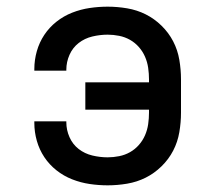

<svg xmlns="http://www.w3.org/2000/svg" viewBox="-20 -548 640 576"><path d="M303 8Q276 8 249 4Q222 0 196.5 -10Q171 -20 149.5 -37Q128 -54 113 -76.5Q98 -99 90.5 -125.5Q83 -152 83 -179V-184H179V-181Q179 -158 188.5 -136.5Q198 -115 216 -101Q234 -87 257 -81.5Q280 -76 303 -76Q320 -76 337.5 -79.5Q355 -83 370 -91.5Q385 -100 396.5 -113Q408 -126 415 -142Q422 -158 424.5 -175.5Q427 -193 427 -210V-219H236V-301H427V-310Q427 -327 424.5 -344.5Q422 -362 415 -378Q408 -394 396.5 -407Q385 -420 370 -428.5Q355 -437 337.5 -440.5Q320 -444 303 -444Q280 -444 257 -438.5Q234 -433 216 -419Q198 -405 188.5 -383.5Q179 -362 179 -339V-336H83V-341Q83 -368 90.5 -394.5Q98 -421 113 -443.5Q128 -466 149.5 -483Q171 -500 196.5 -510Q222 -520 249 -524Q276 -528 303 -528Q332 -528 361.5 -523Q391 -518 417 -505Q443 -492 464.5 -471Q486 -450 499.5 -424Q513 -398 518 -368.5Q523 -339 523 -310V-210Q523 -181 518 -151.5Q513 -122 499.5 -96Q486 -70 464.5 -49Q443 -28 417 -15Q391 -2 361.5 3Q332 8 303 8Z"/></svg>

Font: Iosevka Medium Extended
Style: Regular
Weight: 500
Width: 7
Monospace: yes
Designer: Belleve Invis
Foundry: Belleve Invis
Version: Version 32.5.0; ttfautohint (v1.8.4)